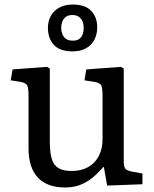

<svg xmlns="http://www.w3.org/2000/svg" viewBox="-20 -807 674 841"><path d="M265.1 14.2Q186 14.2 145.5 -29.5Q105 -73.2 105 -157.2V-386.2Q105 -422.4 98.9 -433.1Q92.8 -443.8 70.8 -448.2L26.9 -455.1L35.2 -502.9L186 -514.2L198.2 -506.8V-186Q198.2 -138.2 207 -110.1Q215.8 -82 236.8 -70.1Q257.8 -58.1 293.9 -58.1Q335.9 -58.1 366 -75Q396 -91.8 412.6 -123.3Q429.2 -154.8 429.2 -196.8V-386.2Q429.2 -421.4 423.6 -432.6Q418 -443.8 395 -448.2L350.1 -455.1L357.9 -502.9L509.8 -514.2L522 -506.8V-101.1Q522 -77.1 528.6 -68.6Q535.2 -60.1 554.2 -56.2L604 -46.9V0L449.2 5.9L435.1 -75.2H432.1Q406.2 -44.4 380.1 -24.7Q354 -4.9 326.2 4.6Q298.3 14.2 265.1 14.2ZM297.9 -582Q241.7 -582 215.8 -610.6Q189.9 -639.2 189.9 -685.1Q189.9 -712.9 201.9 -735.8Q213.9 -758.8 238.3 -772.9Q262.7 -787.1 299.8 -787.1Q353 -787.1 379.4 -759.5Q405.8 -731.9 405.8 -687Q405.8 -656.2 393.3 -632.6Q380.9 -608.9 356.9 -595.5Q333 -582 297.9 -582ZM298.8 -628.9Q317.9 -628.9 327.9 -637Q337.9 -645 342.3 -657.5Q346.7 -669.9 346.7 -685.1Q346.7 -700.2 341.8 -712.6Q336.9 -725.1 325.9 -733.2Q314.9 -741.2 296.9 -741.2Q278.8 -741.2 268.3 -733.2Q257.8 -725.1 252.9 -712.2Q248 -699.2 248 -685.1Q248 -670.9 252.9 -658Q257.8 -645 268.8 -637Q279.8 -628.9 298.8 -628.9Z"/></svg>

Font: Literata
Style: Regular
Weight: 400
Designer: Latin by Veronika Burian and Jose Scaglione. Greek by Irene Vlachou. Cyrillic by Vera Evstafieva.
Foundry: TypeTogether
Version: Version 3.002